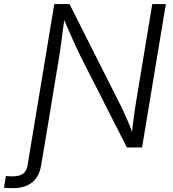

<svg xmlns="http://www.w3.org/2000/svg" viewBox="-106 -748 880 974"><path d="M-85.9 204.1 -76.2 145Q-67.9 146 -59.1 146.2Q-50.3 146.5 -44.4 146.5Q-5.4 146.5 12.2 132.6Q29.8 118.7 34.2 88.9L59.1 -62.5H128.4L102.5 91.3Q93.3 148.4 56.6 177.5Q20 206.5 -40.5 206.5Q-53.7 206.5 -66.2 205.8Q-78.6 205.1 -85.9 204.1ZM48.8 0 169.4 -727.5H246.6L496.1 -232.4Q505.9 -214.4 518.3 -187.7Q530.8 -161.1 544.4 -128.7Q558.1 -96.2 571.3 -60.1L562 -59.1Q565.4 -94.2 569.3 -127.7Q573.2 -161.1 577.9 -190.9Q582.5 -220.7 586.4 -244.1L666.5 -727.5H735.4L614.7 0H537.6L303.7 -460.4Q291.5 -485.8 278.1 -514.2Q264.6 -542.5 248.8 -579.1Q232.9 -615.7 211.4 -665.5L222.7 -667.5Q216.3 -619.6 211.2 -580.8Q206.1 -542 202.1 -512.2Q198.2 -482.4 194.3 -460.9L118.2 0Z"/></svg>

Font: Inter 16pt Light
Style: Italic
Weight: 300
Italic angle: -9.3988°
Version: Version 4.001;git-66647c0bb